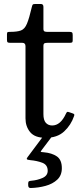

<svg xmlns="http://www.w3.org/2000/svg" viewBox="-20 -680 410 964"><path d="M352 -97.5C353.7 -101.8 353.8 -104.8 352.2 -106.5C350.8 -108.2 348 -109.7 344 -111L328 -116.5C322.7 -118.5 319.1 -119 317.2 -118C315.4 -117 313.3 -114 311 -109C293 -69.7 270 -50 242 -50C228.7 -50 218 -54.5 210 -63.5C202 -72.5 198 -87 198 -107V-448.5C198 -456.2 199.7 -460.8 203 -462.5C206.3 -464.2 211.5 -465 218.5 -465H328.5C334.5 -465 338.8 -465.6 341.2 -466.8C343.8 -467.9 345 -471.5 345 -477.5V-503.5C345 -510.5 343.9 -515 341.8 -517C339.6 -519 335.2 -520 328.5 -520H217.5C211.2 -520 206.3 -520.8 203 -522.5C199.7 -524.2 198 -528.5 198 -535.5V-645.5C198 -655.2 193.7 -660 185 -660H158C150.7 -660 146.2 -659 144.5 -657C142.8 -655 141.3 -651.2 140 -645.5C131 -606.8 122.8 -578.6 115.2 -560.8C107.8 -542.9 97.7 -531.7 85 -527C72.3 -522.3 54 -520 30 -520C23.7 -520 19.6 -519.4 17.8 -518.2C15.9 -517.1 15 -513.3 15 -507V-480C15 -473.3 16.2 -469.2 18.5 -467.5C20.8 -465.8 25.5 -465 32.5 -465H92C102.7 -465 108 -459.3 108 -448V-86C108 -58.7 115.8 -35.5 131.5 -16.5C147.2 2.5 173 12 209 12C248 12 279 1.3 302 -20C325 -41.3 341.7 -67.2 352 -97.5ZM121.5 249.5C121.5 259.5 125.7 264.3 134 264C160 263.3 184.9 259.8 208.8 253.2C232.6 246.8 252.2 236.3 267.5 222C282.8 207.7 290.5 188.5 290.5 164.5C290.5 136.5 282.2 116.8 265.5 105.2C248.8 93.8 226.8 86.8 199.5 84.5C190.5 83.8 185.6 83.1 184.8 82.2C183.9 81.4 185.7 78.2 190 72.5L234.5 13.5C237.2 9.8 239.1 7.2 240.2 5.8C241.4 4.2 238.2 3.5 230.5 3.5H205C201 3.5 198.5 3.8 197.5 4.2C196.5 4.8 195.2 6.2 193.5 8.5L118 109.5C114.7 113.8 113.7 117.1 115 119.2C116.3 121.4 121.8 123 131.5 124C154.2 126 174.5 130.4 192.5 137.2C210.5 144.1 219.5 157.5 219.5 177.5C219.5 193.8 210.8 205.8 193.5 213.5C176.2 221.2 157.3 225.8 137 227.5C132 227.8 128.2 228.8 125.5 230.2C122.8 231.8 121.5 235.3 121.5 241Z"/></svg>

Font: Besley*
Style: Regular
Weight: 400
Designer: Owen Earl
Foundry: indestructible type*
Version: Version 3.000; ttfautohint (v1.8.3)